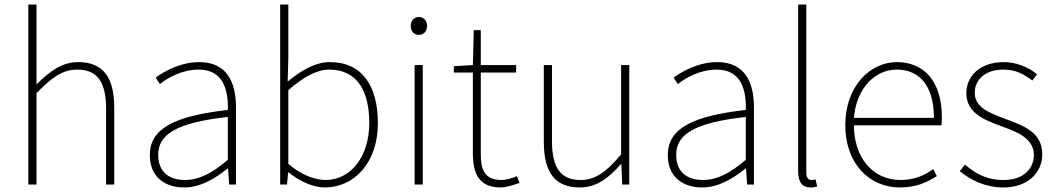

<svg xmlns="http://www.w3.org/2000/svg" viewBox="-20 -814 4658 847"><path d="M105 0H141V-403C208 -472 256 -507 321 -507C411 -507 448 -450 448 -334V0H484V-339C484 -475 433 -540 325 -540C252 -540 197 -498 141 -441V-560V-794H105Z M793 13C863 13 929 -26 983 -70H986L991 0H1021V-341C1021 -448 983 -540 859 -540C773 -540 700 -496 667 -472L685 -443C719 -470 782 -507 857 -507C966 -507 988 -414 985 -329C748 -302 641 -247 641 -130C641 -30 711 13 793 13ZM796 -20C732 -20 678 -50 678 -131C678 -220 756 -273 985 -298V-109C916 -50 859 -20 796 -20Z M1413 13C1539 13 1647 -92 1647 -271C1647 -434 1578 -540 1435 -540C1369 -540 1304 -500 1249 -454L1252 -560V-794H1216V0H1246L1251 -53H1254C1303 -13 1363 13 1413 13ZM1416 -20C1374 -20 1312 -39 1252 -91V-416C1317 -474 1378 -507 1432 -507C1561 -507 1609 -405 1609 -271C1609 -124 1528 -20 1416 -20Z M1809 0H1845V-527H1809ZM1828 -660C1848 -660 1864 -675 1864 -701C1864 -723 1848 -739 1828 -739C1807 -739 1792 -723 1792 -701C1792 -675 1807 -660 1828 -660Z M2190 13C2208 13 2241 4 2272 -7L2260 -37C2241 -28 2213 -20 2193 -20C2116 -20 2101 -67 2101 -135V-494H2257V-527H2101V-681H2070L2066 -527L1982 -522V-494H2066V-140C2066 -48 2092 13 2190 13Z M2538 13C2611 13 2666 -29 2719 -90H2721L2725 0H2756V-527H2720V-133C2655 -55 2606 -20 2541 -20C2452 -20 2415 -76 2415 -192V-527H2379V-188C2379 -51 2430 13 2538 13Z M3078 13C3148 13 3214 -26 3268 -70H3271L3276 0H3306V-341C3306 -448 3268 -540 3144 -540C3058 -540 2985 -496 2952 -472L2970 -443C3004 -470 3067 -507 3142 -507C3251 -507 3273 -414 3270 -329C3033 -302 2926 -247 2926 -130C2926 -30 2996 13 3078 13ZM3081 -20C3017 -20 2963 -50 2963 -131C2963 -220 3041 -273 3270 -298V-109C3201 -50 3144 -20 3081 -20Z M3555 13C3570 13 3576 11 3585 9L3578 -22C3567 -20 3563 -20 3559 -20C3545 -20 3537 -31 3537 -53V-794H3501V-59C3501 -8 3521 13 3555 13Z M3950 13C4028 13 4073 -13 4113 -37L4097 -68C4057 -39 4012 -20 3952 -20C3828 -20 3747 -122 3747 -261H4133C4135 -275 4135 -286 4135 -297C4135 -453 4058 -540 3936 -540C3819 -540 3709 -434 3709 -262C3709 -90 3817 13 3950 13ZM3747 -294C3758 -427 3842 -507 3936 -507C4035 -507 4100 -437 4100 -294Z M4406 13C4517 13 4578 -55 4578 -133C4578 -236 4487 -262 4403 -294C4340 -318 4280 -342 4280 -405C4280 -457 4320 -507 4407 -507C4462 -507 4499 -485 4534 -459L4555 -486C4518 -518 4462 -540 4409 -540C4300 -540 4243 -476 4243 -403C4243 -312 4329 -282 4409 -253C4471 -231 4541 -200 4541 -131C4541 -71 4496 -20 4408 -20C4330 -20 4281 -50 4237 -88L4214 -59C4261 -20 4327 13 4406 13Z"/></svg>

Font: Harano Aji Gothic K1 ExtraLight
Style: Regular
Weight: 250
Foundry: Masamichi Hosoda
Version: HaranoAjiGothicK1-ExtraLight version 20230610;ttx 4.39.4